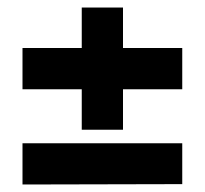

<svg xmlns="http://www.w3.org/2000/svg" viewBox="-20 -620 546 512"><path d="M40 -128V-238H466V-129ZM40 -382V-492H198V-382ZM198 -274V-382H308V-274ZM198 -382V-600H308V-492L199 -382ZM199 -382 308 -492H466V-382Z"/></svg>

Font: Foldit SemiBold
Style: Regular
Weight: 600
Version: Version 1.003